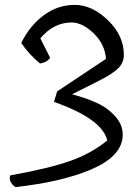

<svg xmlns="http://www.w3.org/2000/svg" viewBox="-20 -764 552 786"><path d="M487 -537Q486 -507 464.5 -485Q443 -463 390 -436L275 -378Q335 -362 379 -341.5Q423 -321 454.5 -284.5Q486 -248 482 -202Q474 -122 353.5 -70.5Q233 -19 43 2Q13 -20 22 -46Q178 -74 265.5 -104.5Q353 -135 419 -189Q399 -277 201 -347L214 -390L414 -523Q409 -584 363 -628Q317 -672 273 -672Q200 -672 145 -607L185 -528Q174 -509 144 -504Q99 -541 67 -588Q101 -658 158.5 -701Q216 -744 286.5 -744Q357 -744 422.5 -680.5Q488 -617 487 -537Z"/></svg>

Font: Tillana
Style: Regular
Weight: 400
Designer: Lipi Raval (Devanagari, Latin), Jonny Pinhorn (Latin)
Foundry: Indian Type Foundry
Version: Version 2.003;PS 1.0;hotconv 1.0.79;makeotf.lib2.5.61930; tt